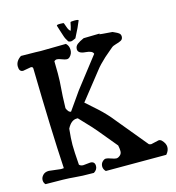

<svg xmlns="http://www.w3.org/2000/svg" viewBox="-119 -939 947 1031"><g transform="rotate(-15 354.0 -423.5)"><path d="M365.2 -830.1Q365.2 -834 387.7 -834Q410.2 -834 410.2 -829.1Q398.4 -797.9 368.2 -740.2Q348.6 -730.5 341.3 -730.5Q334 -730.5 327.1 -734.4Q314.5 -752.9 309.1 -771Q303.7 -789.1 298.8 -802.7Q293.9 -816.4 290 -831.1V-832Q290 -836.9 309.1 -836.9Q328.1 -836.9 329.6 -834.5Q331.1 -832 337.9 -811.5Q344.7 -791 354.5 -786.1Q361.3 -806.6 365.2 -830.1ZM45.9 -89.8 112.3 -82Q123 -82 127.9 -83Q115.2 -293.9 108.4 -641.6Q108.4 -652.3 96.7 -652.3L52.7 -644.5Q30.3 -644.5 30.3 -674.3Q30.3 -704.1 61.5 -724.6Q61.5 -724.6 142.6 -723.6Q142.6 -723.6 169.9 -722.7H175.8L311.5 -724.6Q327.1 -710 327.1 -687.5Q327.1 -665 311.5 -650.4Q304.7 -643.6 295.4 -643.6Q286.1 -643.6 269 -650.4Q252 -657.2 243.2 -657.2Q234.4 -657.2 227.5 -650.4L228.5 -583Q228.5 -538.1 225.1 -502.9Q221.7 -467.8 219.7 -391.6Q229.5 -366.2 243.2 -366.2H244.1Q281.2 -418 290 -431.6Q311.5 -463.9 335.9 -494.1L444.3 -633.8Q440.4 -651.4 402.3 -654.3Q360.4 -657.2 360.4 -681.6Q360.4 -698.2 373.5 -708.5Q386.7 -718.8 411.1 -729.5L501 -731.4H502Q502 -730.5 500 -730.5Q498 -730.5 498 -728.5Q498 -726.6 569.3 -721.7Q572.3 -720.7 581.1 -716.3Q589.8 -711.9 593.3 -710.4Q596.7 -709 601.6 -705.1Q611.3 -698.2 611.3 -686.5V-683.6Q610.4 -669.9 599.1 -664.1Q587.9 -658.2 570.8 -653.8Q553.7 -649.4 544.9 -641.6L498 -601.6Q461.9 -568.4 443.4 -543.9L325.2 -394.5L386.7 -339.8Q429.7 -300.8 464.8 -255.9L602.5 -88.9Q609.4 -85.9 615.2 -85.9L658.2 -95.7Q668 -95.7 674.8 -88.9Q694.3 -69.3 694.3 -48.8Q694.3 -28.3 677.7 -9.8H341.8Q329.1 -22.5 329.1 -38.1Q329.1 -53.7 339.4 -64Q349.6 -74.2 358.9 -74.2Q368.2 -74.2 386.7 -67.4Q405.3 -60.5 414.6 -60.5Q423.8 -60.5 434.6 -69.3Q445.3 -78.1 445.3 -92.8Q445.3 -107.4 441.4 -125L357.4 -226.6Q350.6 -235.4 332 -255.9L269.5 -322.3H263.7Q232.4 -322.3 210.9 -280.3Q205.1 -225.6 205.1 -191.4Q205.1 -157.2 210.9 -80.1Q218.8 -71.3 233.4 -71.3L272.5 -75.2Q297.9 -75.2 297.9 -49.8Q297.9 -29.3 277.3 -16.6Q209 -16.6 167 -21Q125 -25.4 10.7 -25.4Q1 -35.2 1 -49.8Q1 -64.5 12.7 -77.1Q24.4 -89.8 45.9 -89.8Z"/></g></svg>

Font: Essays1743
Style: Medium
Weight: 500
Designer: Based on the typeface in a 1743 English translation of the essays of Montaigne.  PostScript/TrueType font designed by Jo
Version: Version 002.100